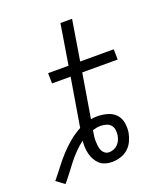

<svg xmlns="http://www.w3.org/2000/svg" viewBox="-196 -833 836 962"><g transform="rotate(-20 222.0 -351.5)"><path d="M-13 32 -56 0Q-32 -29 -10 -58Q12 -87 37 -114.5Q62 -142 91 -166Q120 -190 152 -207L195 -465H96L95 -520H204L239 -735H301L266 -520H445L446 -465H257L218 -230Q226 -231 234 -232Q242 -233 250 -233Q277 -233 303.5 -226Q330 -219 348 -201Q366 -183 371 -156.5Q376 -130 372 -102Q368 -80 358 -58.5Q348 -37 330.5 -21.5Q313 -6 290 1Q267 8 245 8Q227 8 210 3Q193 -2 180.5 -13Q168 -24 159.5 -39Q151 -54 146.5 -71Q142 -88 141 -106Q140 -124 142 -143Q119 -126 98 -104.5Q77 -83 59 -60Q41 -37 23.5 -13.5Q6 10 -13 32ZM248 -43Q260 -43 272.5 -48Q285 -53 294.5 -63Q304 -73 309 -85Q314 -97 316 -110Q318 -125 315.5 -139.5Q313 -154 303.5 -164Q294 -174 279.5 -178Q265 -182 250 -182Q240 -182 229.5 -180Q219 -178 209 -175L207 -166Q205 -153 203.5 -140.5Q202 -128 202.5 -115.5Q203 -103 204.5 -91Q206 -79 211 -68Q216 -57 225.5 -50Q235 -43 248 -43Z"/></g></svg>

Font: Iosevka Term Curly Light
Style: Italic
Weight: 300
Italic angle: -9°
Designer: Belleve Invis
Foundry: Belleve Invis
Version: Version 32.3.0